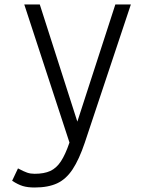

<svg xmlns="http://www.w3.org/2000/svg" viewBox="-20 -638 640 854"><path d="M134 196Q103 196 81.5 189.5Q60 183 34 166L60 111Q86 125 101 130Q116 135 134 135Q176 135 203.5 122.5Q231 110 251 79.5Q271 49 289 -4L88 -618H157L324 -97L493 -618H562L357 -3Q332 71 303 115Q274 159 234 177.5Q194 196 134 196Z"/></svg>

Font: Victor Mono Light
Style: Regular
Weight: 300
Monospace: yes
Designer: Rune Bjørnerås
Version: Version 1.561;gftools[0.9.30]